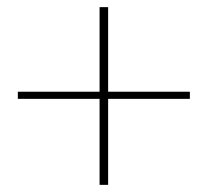

<svg xmlns="http://www.w3.org/2000/svg" viewBox="-20 -591 581 538"><path d="M259 -73V-314H30V-334H259V-571H283V-334H512V-314H283V-73Z"/></svg>

Font: DeepMind Serif Display
Style: Regular
Weight: 400
Designer: Frank Grießhammer / Modifications: Colophon Foundry
Foundry: Colophon Foundry
Version: Version 5.003; ttfautohint (v1.8.2)